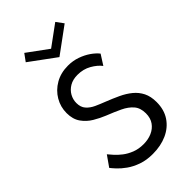

<svg xmlns="http://www.w3.org/2000/svg" viewBox="-329 -1222 1341 1341"><g transform="rotate(-45 341.5 -551.0)"><path d="M336.5 16Q416 16 478 -12Q540 -40 575.8 -93.2Q611.5 -146.5 611.5 -222Q611.5 -278 591.8 -317.5Q572 -357 537.5 -385.2Q503 -413.5 457.5 -434.8Q412 -456 361 -476Q323 -490.5 288.5 -506.2Q254 -522 232 -547Q210 -572 210 -613.5Q210 -648 227 -678.5Q244 -709 276.2 -728.2Q308.5 -747.5 355 -747.5Q412 -747.5 457 -721.8Q502 -696 526.5 -663.5L574 -738Q554 -763.5 520.5 -786.8Q487 -810 444.2 -825Q401.5 -840 353.5 -840Q282 -840 227.5 -808.5Q173 -777 142.5 -725Q112 -673 112 -612Q112 -551.5 140.2 -511.5Q168.5 -471.5 210.8 -446.5Q253 -421.5 294 -405Q352.5 -382 400 -359.5Q447.5 -337 475.2 -304.8Q503 -272.5 503 -219.5Q503 -173 480.8 -141.5Q458.5 -110 421.5 -94Q384.5 -78 339 -78Q291 -78 253 -93Q215 -108 186.5 -130Q158 -152 138.5 -174Q119 -196 107.5 -210L52 -131Q62.5 -117 85 -92.8Q107.5 -68.5 142.5 -43.5Q177.5 -18.5 226 -1.2Q274.5 16 336.5 16ZM353.5 -924 546 -1065 506.5 -1118.5 353.5 -1006.5 200.5 -1118.5 161.5 -1065Z"/></g></svg>

Font: Spartan Medium
Style: Regular
Weight: 500
Designer: Matt Bailey, Mirko Velimirovic
Foundry: Matt Bailey
Version: Version 1.003; ttfautohint (v1.8.3)